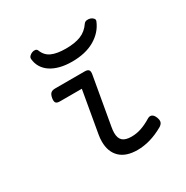

<svg xmlns="http://www.w3.org/2000/svg" viewBox="-156 -795 911 938"><g transform="rotate(-30 300.0 -326.0)"><path d="M145.5 -384.8Q128.9 -384.8 123.3 -392.1Q117.7 -399.4 120.6 -418Q124 -436.5 132.3 -443.8Q140.6 -451.2 157.2 -451.2H323.2Q339.8 -451.2 345.7 -443.8Q351.6 -436.5 348.1 -418L301.3 -151.4Q299.8 -142.6 298.8 -134.3Q297.9 -126 297.9 -119.1Q297.9 -88.4 313.5 -74.5Q329.1 -60.5 363.3 -60.5Q391.6 -60.5 418.9 -69.8Q446.3 -79.1 476.6 -97.7Q488.8 -105 499.5 -100.3Q510.3 -95.7 517.1 -78.6Q523.9 -61 520 -50.3Q516.1 -39.6 502.4 -31.7Q427.7 10.7 356 10.7Q292 10.7 258.3 -21.7Q224.6 -54.2 224.6 -111.8Q224.6 -131.3 228 -149.9L269 -384.8ZM300.8 -593.3Q351.1 -593.3 384.8 -606.7Q418.5 -620.1 440.9 -653.3Q446.8 -661.6 458 -662.8Q469.2 -664.1 479 -660.2Q488.3 -656.2 493.7 -649.4Q499 -642.6 495.1 -633.8Q474.1 -583 422.9 -553Q371.6 -522.9 295.4 -522.9Q257.3 -522.9 227.3 -530.8Q197.3 -538.6 175.8 -553Q154.3 -567.4 141.8 -587.9Q129.4 -608.4 127 -633.8Q126 -643.1 132.6 -649.9Q139.2 -656.7 147.9 -660.2Q157.2 -664.1 166.3 -662.6Q175.3 -661.1 178.2 -653.3Q190.9 -620.1 220.7 -606.7Q250.5 -593.3 300.8 -593.3Z"/></g></svg>

Font: Courier Prime
Style: Italic
Weight: 400
Monospace: yes
Designer: Alan Dague-Greene
Foundry: Quote-Unquote Apps
Version: Version 1.202